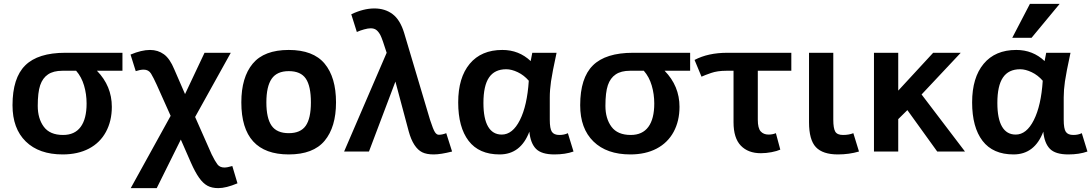

<svg xmlns="http://www.w3.org/2000/svg" viewBox="-20 -786 5666 996"><path d="M615.2 -512.2V-418.9H482.9Q560.1 -339.8 560.1 -231.9Q560.1 -158.2 529.5 -101.8Q499 -45.4 441.4 -15.1Q383.8 15.1 305.2 15.1Q182.6 15.1 113.8 -52Q44.9 -119.1 44.9 -240.2Q44.9 -381.8 111.1 -447Q177.2 -512.2 318.8 -512.2ZM303.2 -418.9Q257.3 -418.9 229.2 -400.1Q201.2 -381.3 188.5 -344Q175.8 -306.6 175.8 -236.8Q175.8 -170.9 207.3 -128.4Q238.8 -85.9 307.1 -85.9Q367.7 -85.9 398.4 -127.7Q429.2 -169.4 429.2 -249Q429.2 -297.9 416 -342.5Q402.8 -387.2 375 -418.9Z M865.2 -185.1 793 -346.2Q776.4 -382.8 763.7 -403.8Q751 -424.8 725.1 -424.8Q708 -424.8 684.1 -417L657.2 -502.9Q714.4 -526.9 758.3 -526.9Q799.3 -526.9 830.3 -504.4Q861.3 -481.9 884.3 -425.8L939.9 -297.9L1041 -512.2H1177.2L992.2 -179.2L1078.1 15.1Q1095.2 49.8 1107.7 66.4Q1120.1 83 1144 83Q1159.2 83 1185.1 75.2L1211.9 165Q1152.8 189.9 1112.3 189.9Q1079.1 189.9 1056.2 177.5Q1033.2 165 1012.7 136Q992.2 106.9 970.7 58.3Q949.2 9.8 918 -62L793 189.9H658.2Z M1723.1 -254.9Q1723.1 -127 1664.1 -55.9Q1605 15.1 1478 15.1Q1231.9 15.1 1231.9 -254.9Q1231.9 -384.8 1291 -455.8Q1350.1 -526.9 1478 -526.9Q1605 -526.9 1664.1 -455.8Q1723.1 -384.8 1723.1 -254.9ZM1592.8 -254.9Q1592.8 -339.4 1566.4 -378.2Q1540 -417 1478 -417Q1416.5 -417 1389.2 -377.2Q1361.8 -337.4 1361.8 -254.9Q1361.8 -172.9 1388.9 -134Q1416 -95.2 1478 -95.2Q1539.1 -95.2 1565.9 -133.5Q1592.8 -171.9 1592.8 -254.9Z M2255.9 -86.9Q2274.4 -86.9 2294.9 -95.2L2325.2 0Q2266.1 15.1 2230 15.1Q2192.9 15.1 2170.2 3.9Q2147.5 -7.3 2129.6 -34.7Q2111.8 -62 2100.1 -105L2031.2 -362.8L1894 0H1765.1L1985.8 -512.2Q1962.9 -585.4 1953.4 -603.5Q1943.8 -621.6 1932.4 -630.4Q1920.9 -639.2 1902.8 -639.2Q1889.2 -639.2 1868.7 -633.5Q1848.1 -627.9 1831.1 -620.1L1802.2 -711.9Q1865.7 -742.2 1921.9 -742.2Q1977.1 -742.2 2016.1 -713.1Q2055.2 -684.1 2076.2 -616.2L2210.9 -164.1Q2227.1 -114.3 2236.1 -100.6Q2245.1 -86.9 2255.9 -86.9Z M2955.1 0Q2912.6 15.1 2856 15.1Q2789.1 15.1 2760.5 -13.9Q2731.9 -43 2726.1 -103Q2681.2 15.1 2571.8 15.1Q2464.8 15.1 2410.9 -55.4Q2356.9 -126 2356.9 -254.9Q2356.9 -383.3 2416.7 -455.1Q2476.6 -526.9 2585.9 -526.9Q2671.9 -526.9 2732.9 -469.2L2741.2 -512.2H2867.2Q2844.7 -408.2 2838.4 -363.8Q2832 -319.3 2832 -280.8V-165Q2832 -118.2 2843 -102.1Q2854 -85.9 2881.8 -85.9Q2907.2 -85.9 2925.8 -95.2ZM2583 -87.9Q2639.2 -87.9 2677 -163.1Q2714.8 -238.3 2723.1 -367.2Q2698.2 -396 2666 -411.4Q2633.8 -426.8 2606 -426.8Q2545.9 -426.8 2516.8 -384Q2487.8 -341.3 2487.8 -252Q2487.8 -170.4 2512 -129.2Q2536.1 -87.9 2583 -87.9Z M3560.1 -512.2V-418.9H3427.7Q3504.9 -339.8 3504.9 -231.9Q3504.9 -158.2 3474.4 -101.8Q3443.8 -45.4 3386.2 -15.1Q3328.6 15.1 3250 15.1Q3127.4 15.1 3058.6 -52Q2989.7 -119.1 2989.7 -240.2Q2989.7 -381.8 3055.9 -447Q3122.1 -512.2 3263.7 -512.2ZM3248 -418.9Q3202.1 -418.9 3174.1 -400.1Q3146 -381.3 3133.3 -344Q3120.6 -306.6 3120.6 -236.8Q3120.6 -170.9 3152.1 -128.4Q3183.6 -85.9 3252 -85.9Q3312.5 -85.9 3343.3 -127.7Q3374 -169.4 3374 -249Q3374 -297.9 3360.8 -342.5Q3347.7 -387.2 3319.8 -418.9Z M4085 -418.9H3911.1V-165Q3911.1 -121.1 3926 -104.5Q3940.9 -87.9 3966.8 -87.9Q3987.8 -87.9 4004.9 -95.2L4027.8 -9.8Q4010.7 -2 3982.4 3.4Q3954.1 8.8 3926.8 8.8Q3860.8 8.8 3823 -30.5Q3785.2 -69.8 3785.2 -151.9V-418.9H3747.1Q3702.1 -418.9 3668.9 -407.5Q3635.7 -396 3619.1 -388.2L3583 -475.1Q3653.3 -512.2 3752.9 -512.2H4085Z M4436 0Q4384.8 15.1 4326.7 15.1Q4248 15.1 4212.4 -22.7Q4176.8 -60.5 4176.8 -151.9V-512.2H4302.7V-165Q4302.7 -121.1 4312.7 -103.5Q4322.8 -85.9 4353 -85.9Q4384.3 -85.9 4406.7 -95.2Z M4985.8 0H4841.8L4687 -214.8L4639.6 -168V0H4513.7V-512.2H4639.6V-315.9L4820.8 -512.2H4963.9L4760.7 -295.9Z M5621.1 0Q5578.6 15.1 5522 15.1Q5455.1 15.1 5426.5 -13.9Q5397.9 -43 5392.1 -103Q5347.2 15.1 5237.8 15.1Q5130.9 15.1 5076.9 -55.4Q5022.9 -126 5022.9 -254.9Q5022.9 -383.3 5082.8 -455.1Q5142.6 -526.9 5252 -526.9Q5337.9 -526.9 5398.9 -469.2L5407.2 -512.2H5533.2Q5510.7 -408.2 5504.4 -363.8Q5498 -319.3 5498 -280.8V-165Q5498 -118.2 5509 -102.1Q5520 -85.9 5547.9 -85.9Q5573.2 -85.9 5591.8 -95.2ZM5249 -87.9Q5305.2 -87.9 5343 -163.1Q5380.9 -238.3 5389.2 -367.2Q5364.3 -396 5332 -411.4Q5299.8 -426.8 5272 -426.8Q5211.9 -426.8 5182.9 -384Q5153.8 -341.3 5153.8 -252Q5153.8 -170.4 5178 -129.2Q5202.1 -87.9 5249 -87.9ZM5331.1 -589.8H5231L5322.8 -766.1H5477.1Z"/></svg>

Font: Clear Sans
Style: Bold
Weight: 700
Foundry: Intel Corporation
Version: Version 1.00